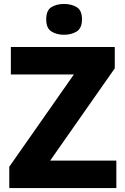

<svg xmlns="http://www.w3.org/2000/svg" viewBox="-20 -952 634 972"><path d="M569 0H27V-108L354 -575H35V-714H561V-606L234 -139H569ZM304 -932Q341 -932 368 -916Q395 -900 395 -854Q395 -809 368 -792.5Q341 -776 304 -776Q267 -776 240.5 -792.5Q214 -809 214 -854Q214 -900 240.5 -916Q267 -932 304 -932Z"/></svg>

Font: Noto Sans Gujarati ExtraBold
Style: Regular
Weight: 800
Designer: Jelle Bosma - Monotype Design Team, Universal Thirst
Foundry: Monotype Imaging Inc.
Version: Version 2.106; ttfautohint (v1.8.4.7-5d5b)